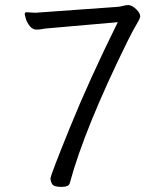

<svg xmlns="http://www.w3.org/2000/svg" viewBox="-20 -722 640 753"><path d="M530 -657Q526 -643 515 -625.5Q504 -608 480 -560Q312 -219 254 -5Q251 11 221 11Q191 11 184.5 0Q178 -11 178 -22.5Q178 -34 254.5 -222.5Q331 -411 442 -635L157 -610Q150 -609 142.5 -607.5Q135 -606 121.5 -606Q108 -606 97 -619.5Q86 -633 81.5 -648Q77 -663 77 -665Q77 -674 83 -674L119 -672L440 -695Q452 -696 462.5 -699Q473 -702 482 -702H485Q498 -701 514 -686Q530 -671 530 -657Z"/></svg>

Font: LXGW WenKai Lite
Style: Regular
Weight: 400
Designer: LXGW / Fontworks Inc.
Foundry: LXGW / Fontworks Inc.
Version: Version 1.511; March 25, 2025